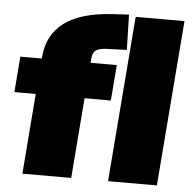

<svg xmlns="http://www.w3.org/2000/svg" viewBox="-51 -763 814 815"><g transform="rotate(5 355.5 -356.0)"><path d="M321 -494H433L421 -342H309L282 0H74L101 -342H10L22 -494H114V-500Q129 -693 397 -708L466 -712L470 -562L392 -559Q358 -559 341.5 -549.5Q325 -540 323 -513ZM495 -705H703L647 0H439Z"/></g></svg>

Font: Nunito Sans Heavy Heavy
Style: Italic
Weight: 400
Italic angle: -4.541°
Designer: Vernon Adams
Foundry: Vernon Adams
Version: Version 2.002